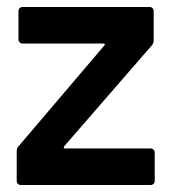

<svg xmlns="http://www.w3.org/2000/svg" viewBox="-20 -531 495 551"><path d="M412 0C419 0 424 -5 424 -12V-93C424 -100 419 -105 412 -105H167C164 -105 163 -106 163 -107C163 -108 163 -110 164 -111L415 -400C419 -404 421 -409 421 -414V-499C421 -506 416 -511 409 -511H45C38 -511 33 -506 33 -499V-418C33 -411 38 -406 45 -406H276C279 -406 281 -405 281 -404C281 -403 280 -401 279 -400L33 -111C30 -108 28 -103 28 -97V-12C28 -5 33 0 40 0Z"/></svg>

Font: Barlow SemiBold Numbers
Style: Regular
Weight: 600
Designer: Jeremy Tribby
Foundry: Tribby Type
Version: Version 1.408